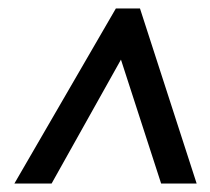

<svg xmlns="http://www.w3.org/2000/svg" viewBox="-20 -735 496 454"><path d="M14 -301 254 -715H311L445 -301H361L266 -594L102 -301Z"/></svg>

Font: Noto Sans Condensed Medium
Style: Italic
Weight: 500
Width: 3
Italic angle: -12°
Designer: Monotype Design Team
Foundry: Monotype Imaging Inc.
Version: Version 2.013; ttfautohint (v1.8.4.7-5d5b)